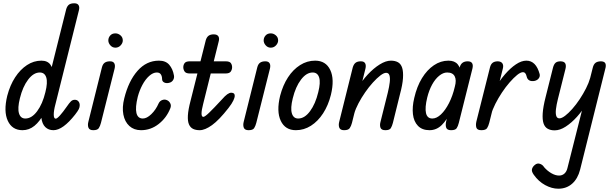

<svg xmlns="http://www.w3.org/2000/svg" viewBox="-20 -792 3729 1168"><path d="M305 0Q275 0 255.5 -19Q236 -38 231.5 -76.5Q227 -115 242 -174L383 -737Q389 -756 400 -764Q411 -772 432 -772Q451 -772 458 -760.5Q465 -749 460 -729L317 -157Q307 -120 307 -95Q307 -70 319 -70Q327 -70 345 -90Q363 -110 386 -143Q401 -165 411 -175Q421 -185 435 -185Q449 -185 457 -175.5Q465 -166 465 -152Q465 -140 459.5 -128.5Q454 -117 437 -95Q400 -48 367 -24Q334 0 305 0ZM117 0Q54 0 27.5 -57Q1 -114 24 -209Q41 -274 72 -321.5Q103 -369 144 -396Q185 -423 232 -423Q270 -423 287.5 -397.5Q305 -372 305 -325.5Q305 -279 289 -215Q273 -150 247.5 -101.5Q222 -53 189.5 -26.5Q157 0 117 0ZM134 -71Q173 -71 206 -115.5Q239 -160 256 -231Q271 -290 261.5 -320.5Q252 -351 222 -351Q184 -351 151 -307.5Q118 -264 101 -194Q86 -134 95.5 -102.5Q105 -71 134 -71Z M547 0Q524 0 518 -15.5Q512 -31 518 -53L600 -382Q605 -402 617 -410.5Q629 -419 649 -419Q669 -419 675.5 -406.5Q682 -394 677 -374L594 -44Q589 -25 581 -12.5Q573 0 547 0ZM682 -502Q664 -502 651.5 -516Q639 -530 639 -546Q639 -563 650.5 -576Q662 -589 682 -589Q699 -589 713 -577Q727 -565 727 -546Q727 -530 714 -516Q701 -502 682 -502Z M838 0Q795 0 767 -25.5Q739 -51 730.5 -95Q722 -139 736 -194Q762 -299 816.5 -361Q871 -423 947 -423Q988 -423 1009.5 -398Q1031 -373 1038 -334Q1041 -320 1034.5 -307.5Q1028 -295 1015 -290Q995 -283 980.5 -289.5Q966 -296 966 -311Q966 -328 958.5 -339.5Q951 -351 934 -351Q911 -351 887.5 -330Q864 -309 846 -275Q828 -241 818 -203Q802 -138 810 -104.5Q818 -71 849 -71Q873 -71 900.5 -97.5Q928 -124 945 -163Q952 -178 967 -183.5Q982 -189 995 -183Q1008 -178 1015.5 -164Q1023 -150 1016 -133Q993 -75 945 -37.5Q897 0 838 0Z M1135 -345Q1111 -345 1103 -357Q1095 -369 1095 -383Q1095 -397 1103 -408Q1111 -419 1135 -419H1352Q1377 -419 1384.5 -408Q1392 -397 1392 -383Q1392 -369 1384 -357Q1376 -345 1352 -345ZM1195 0Q1171 0 1154.5 -8Q1138 -16 1129.5 -35.5Q1121 -55 1123 -90Q1125 -125 1139 -178L1232 -548Q1238 -567 1249.5 -575Q1261 -583 1280 -583Q1301 -583 1308.5 -571Q1316 -559 1310 -538L1216 -160Q1206 -122 1206 -101.5Q1206 -81 1217 -81Q1226 -81 1253 -107Q1280 -133 1329 -186Q1349 -209 1362.5 -218.5Q1376 -228 1387 -228Q1394 -228 1401 -224.5Q1408 -221 1408 -207Q1408 -199 1399.5 -180.5Q1391 -162 1370 -135Q1313 -62 1270 -31Q1227 0 1195 0Z M1492 0Q1469 0 1463 -15.5Q1457 -31 1463 -53L1545 -382Q1550 -402 1562 -410.5Q1574 -419 1594 -419Q1614 -419 1620.5 -406.5Q1627 -394 1622 -374L1539 -44Q1534 -25 1526 -12.5Q1518 0 1492 0ZM1627 -502Q1609 -502 1596.5 -516Q1584 -530 1584 -546Q1584 -563 1595.5 -576Q1607 -589 1627 -589Q1644 -589 1658 -577Q1672 -565 1672 -546Q1672 -530 1659 -516Q1646 -502 1627 -502Z M1780 0Q1715 0 1688 -57Q1661 -114 1684 -209Q1701 -274 1732 -321.5Q1763 -369 1805.5 -396Q1848 -423 1897 -423Q1962 -423 1989 -366.5Q2016 -310 1993 -215Q1977 -151 1945.5 -102.5Q1914 -54 1871.5 -27Q1829 0 1780 0ZM1794 -71Q1833 -71 1866 -115.5Q1899 -160 1916 -231Q1931 -290 1921.5 -320.5Q1912 -351 1882 -351Q1844 -351 1811 -307.5Q1778 -264 1761 -194Q1746 -134 1755.5 -102.5Q1765 -71 1794 -71Z M2324 0Q2300 0 2294.5 -15.5Q2289 -31 2295 -52L2339 -228Q2348 -265 2351 -292Q2354 -319 2349 -334Q2344 -349 2329 -349Q2315 -349 2294 -333Q2273 -317 2248.5 -290Q2224 -263 2201.5 -230.5Q2179 -198 2161 -164Q2143 -130 2135 -101L2153 -251Q2181 -300 2217 -338.5Q2253 -377 2290 -400Q2327 -423 2358 -423Q2384 -423 2401.5 -413Q2419 -403 2426.5 -379.5Q2434 -356 2431.5 -316.5Q2429 -277 2413 -218L2370 -44Q2365 -25 2357.5 -12.5Q2350 0 2324 0ZM2073 0Q2050 0 2044 -15.5Q2038 -31 2044 -53L2126 -382Q2132 -402 2143.5 -410.5Q2155 -419 2175 -419Q2195 -419 2201.5 -406.5Q2208 -394 2203 -374L2121 -44Q2116 -25 2107.5 -12.5Q2099 0 2073 0Z M2593 0Q2548 0 2522.5 -26.5Q2497 -53 2492 -97.5Q2487 -142 2500 -196Q2516 -266 2547 -316.5Q2578 -367 2619.5 -395Q2661 -423 2708 -423Q2746 -423 2764.5 -400.5Q2783 -378 2785 -339.5Q2787 -301 2773 -252Q2751 -175 2725 -118.5Q2699 -62 2667 -31Q2635 0 2593 0ZM2610 -71Q2636 -71 2662.5 -96Q2689 -121 2711.5 -165Q2734 -209 2747 -265Q2758 -305 2746 -328Q2734 -351 2700 -351Q2676 -351 2651.5 -331Q2627 -311 2608.5 -277Q2590 -243 2579 -199Q2564 -137 2571.5 -104Q2579 -71 2610 -71ZM2724 0Q2700 0 2694.5 -15Q2689 -30 2694 -53L2777 -384Q2787 -419 2825 -419Q2845 -419 2852 -407.5Q2859 -396 2854 -375L2771 -44Q2766 -24 2758 -12Q2750 0 2724 0Z M2908 0Q2883 0 2878 -15.5Q2873 -31 2878 -53L2961 -383Q2966 -402 2977.5 -410.5Q2989 -419 3009 -419Q3029 -418 3036.5 -406Q3044 -394 3039 -375L2956 -44Q2951 -25 2943 -12.5Q2935 0 2908 0ZM2968 -96 2991 -253Q3019 -302 3052 -340Q3085 -378 3118.5 -400.5Q3152 -423 3182 -423Q3241 -423 3263 -341Q3266 -327 3257.5 -315.5Q3249 -304 3233 -300Q3214 -296 3201 -302.5Q3188 -309 3184 -326Q3178 -353 3162 -353Q3147 -353 3126 -336Q3105 -319 3080.5 -291Q3056 -263 3033.5 -229Q3011 -195 2993.5 -160.5Q2976 -126 2968 -96Z M3354 1Q3329 1 3311.5 -9Q3294 -19 3286.5 -41.5Q3279 -64 3281.5 -103Q3284 -142 3299 -201L3344 -380Q3349 -400 3359 -409.5Q3369 -419 3391 -419Q3413 -418 3419 -405.5Q3425 -393 3420 -373L3374 -190Q3365 -154 3362 -127.5Q3359 -101 3364 -86.5Q3369 -72 3383 -72Q3397 -72 3417.5 -87.5Q3438 -103 3461.5 -129.5Q3485 -156 3506.5 -188.5Q3528 -221 3545 -254.5Q3562 -288 3570 -317L3551 -167Q3524 -119 3490 -81.5Q3456 -44 3421 -21.5Q3386 1 3354 1ZM3376 356Q3337 356 3296.5 334Q3256 312 3227 271Q3212 250 3216.5 235.5Q3221 221 3234 211Q3248 199 3264.5 204.5Q3281 210 3290 225Q3310 248 3334.5 262Q3359 276 3381 276Q3400 276 3413.5 264Q3427 252 3432 230L3586 -380Q3591 -401 3603 -410Q3615 -419 3637 -419Q3658 -418 3663 -405.5Q3668 -393 3662 -373L3509 240Q3495 295 3460.5 325.5Q3426 356 3376 356Z"/></svg>

Font: Edu TAS Beginner Medium
Style: Regular
Weight: 500
Version: Version 1.003